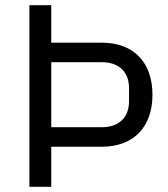

<svg xmlns="http://www.w3.org/2000/svg" viewBox="-20 -718 646 738"><path d="M177 0V-154H371C496 -154 566 -232 566 -354C566 -476 496 -554 371 -554H177V-698H93V0ZM177 -479H371C437 -479 476 -442 476 -379V-329C476 -266 437 -229 371 -229H177Z"/></svg>

Font: LVC Sans
Style: Regular
Weight: 400
Designer: Mike Abbink, Paul van der Laan, Pieter van Rosmalen
Foundry: Bold Monday
Version: Version 3.0